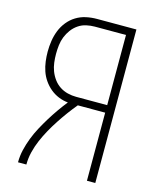

<svg xmlns="http://www.w3.org/2000/svg" viewBox="-111 -812 722 888"><g transform="rotate(15 250.0 -367.5)"><path d="M61 0Q61 -31 68 -60.5Q75 -90 86 -118.5Q97 -147 111.5 -174Q126 -201 142 -227Q158 -253 175.5 -278Q193 -303 212 -327Q189 -329 167 -338Q145 -347 127 -362Q109 -377 95.5 -396.5Q82 -416 74.5 -438Q67 -460 64 -483.5Q61 -507 61 -530Q61 -556 65 -582Q69 -608 78.5 -632Q88 -656 104.5 -676.5Q121 -697 143 -710.5Q165 -724 190.5 -729.5Q216 -735 242 -735H431V0H391V-326H260Q240 -302 222 -277.5Q204 -253 187 -227Q170 -201 155 -174Q140 -147 128 -119Q116 -91 108.5 -61Q101 -31 101 0ZM391 -362V-698H242Q222 -698 201.5 -693.5Q181 -689 163.5 -677Q146 -665 133.5 -648Q121 -631 113.5 -612Q106 -593 103.5 -572Q101 -551 101 -530Q101 -510 103.5 -489Q106 -468 113.5 -448.5Q121 -429 133.5 -412Q146 -395 163.5 -383.5Q181 -372 201.5 -367Q222 -362 242 -362Z"/></g></svg>

Font: Zed Sans Extralight
Style: Regular
Weight: 200
Designer: Belleve Invis
Foundry: Belleve Invis
Version: Version 1.0.0; ttfautohint (v1.8.4)